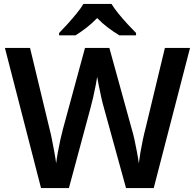

<svg xmlns="http://www.w3.org/2000/svg" viewBox="-20 -958 993 978"><path d="M948 -714 763 0H622L509 -410Q503 -430 496 -461.5Q489 -493 483 -523Q477 -553 475 -567Q473 -553 467.5 -523.5Q462 -494 454.5 -462Q447 -430 441 -408L331 0H189L5 -714H133L231 -307Q238 -281 244.5 -248Q251 -215 257 -182.5Q263 -150 266 -126Q269 -151 275 -184Q281 -217 288 -248.5Q295 -280 301 -302L413 -714H537L651 -301Q658 -279 665 -246.5Q672 -214 678 -182Q684 -150 687 -126Q690 -151 695.5 -183Q701 -215 708 -248Q715 -281 722 -307L820 -714ZM548 -938Q561 -916 583.5 -888.5Q606 -861 630 -835Q654 -809 673 -790V-778H588Q561 -794 531 -816.5Q501 -839 475 -866Q449 -839 420.5 -817Q392 -795 365 -778H281V-790Q300 -809 323.5 -835Q347 -861 369.5 -888.5Q392 -916 405 -938Z"/></svg>

Font: Noto Sans Tamil SemiBold
Style: Regular
Weight: 600
Designer: Jelle Bosma - Monotype Design Team
Foundry: Monotype Imaging Inc.
Version: Version 2.004; ttfautohint (v1.8.4.7-5d5b)